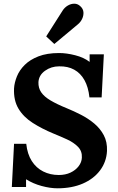

<svg xmlns="http://www.w3.org/2000/svg" viewBox="-20 -1003 640 1039"><path d="M291 16Q252 16 205.5 3.5Q159 -9 121 -33V9H44L56 -225H122Q128 -169 152 -131.5Q176 -94 214 -75Q252 -56 298 -56Q334 -56 361.5 -69Q389 -82 405.5 -103.5Q422 -125 423 -150Q425 -185 402 -208.5Q379 -232 343 -248.5Q307 -265 270 -280Q207 -306 157 -338Q107 -370 80 -415Q53 -460 56 -525Q58 -556 71.5 -589.5Q85 -623 113.5 -651.5Q142 -680 188 -698Q234 -716 300 -716Q340 -716 387 -704Q434 -692 465 -668V-709H542L530 -476H464Q458 -532 437 -569.5Q416 -607 381.5 -626Q347 -645 300 -644Q257 -644 223.5 -620Q190 -596 188 -558Q187 -527 203 -503.5Q219 -480 253.5 -459.5Q288 -439 342 -417Q379 -402 418 -382Q457 -362 489.5 -335Q522 -308 541.5 -271.5Q561 -235 559 -186Q556 -127 521.5 -81Q487 -35 428 -9.5Q369 16 291 16ZM274 -765 230 -806 319 -946Q330 -963 347 -973Q364 -983 382 -983Q400 -983 414 -970Q430 -956 431.5 -937.5Q433 -919 424.5 -901Q416 -883 401 -871Z"/></svg>

Font: Lora Italic
Style: Italic
Weight: 400
Italic angle: -3°
Designer: Olga Karpushina, Alexei Vanyashin (Cyrillic)
Foundry: Cyreal
Version: Version 2.210; ttfautohint (v1.8.1.43-b0c9)